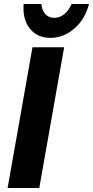

<svg xmlns="http://www.w3.org/2000/svg" viewBox="-20 -938 464 958"><path d="M300 -702H142L18 0H176ZM251 -849Q224 -849 207 -867Q190 -885 186 -918H98Q97 -911 97 -898Q97 -831 133.5 -790Q170 -749 231 -749Q298 -749 351.5 -796Q405 -843 424 -918H337Q323 -885 300.5 -867Q278 -849 251 -849Z"/></svg>

Font: Geom Bold
Style: Bold Italic
Weight: 700
Italic angle: -10°
Version: Version 1.102